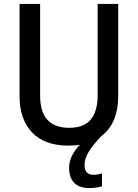

<svg xmlns="http://www.w3.org/2000/svg" viewBox="-20 -827 704 981"><path d="M412 16Q412 42 424 54Q436 66 456 66Q470 66 481.5 64Q493 62 501 59V125Q487 129 471.5 131.5Q456 134 438 134Q385 134 359 107Q333 80 333 30Q333 -3 349 -33.5Q365 -64 388 -87Q361 -83 330 -83Q208 -83 144 -150Q80 -217 80 -335V-807H185V-340Q185 -255 222.5 -214.5Q260 -174 333 -174Q409 -174 444 -216.5Q479 -259 479 -341V-807H584V-334Q584 -268 562.5 -216Q541 -164 498 -132Q451 -82 431.5 -48.5Q412 -15 412 16Z"/></svg>

Font: Noto Sans Telugu UI SemiCondensed Medium
Style: Regular
Weight: 500
Width: 4
Designer: Jelle Bosma - Monotype Design Team
Foundry: Monotype Imaging Inc.
Version: Version 2.005; ttfautohint (v1.8.4.7-5d5b)